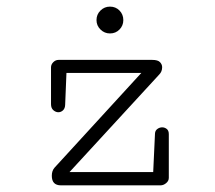

<svg xmlns="http://www.w3.org/2000/svg" viewBox="-20 -557 645 577"><path d="M310.5 -456.5Q293.9 -456.5 282 -468.3Q270 -480 270 -496.6Q270 -513.7 282 -525.4Q293.9 -537.1 310.5 -537.1Q327.6 -537.1 339.1 -525.4Q350.6 -513.7 350.6 -496.6Q350.6 -480 339.1 -468.3Q327.6 -456.5 310.5 -456.5ZM163.1 0Q135.7 0 135.7 -28.8Q135.7 -43.9 144 -53.2L404.8 -337.9H179.7L175.8 -241.7Q175.3 -231 169.2 -225.3Q163.1 -219.7 155.3 -219.7Q147.5 -219.7 140.4 -225.8Q133.3 -231.9 133.3 -244.1V-354.5Q133.3 -363.3 140.1 -370.1Q147 -377 155.8 -377H437.5Q454.6 -377 460.9 -370.1Q467.3 -363.3 467.3 -355Q467.3 -341.8 458.5 -333L189 -40H440.4L445.8 -155.8Q446.3 -164.6 452.9 -169.4Q459.5 -174.3 467.3 -174.3Q475.1 -174.3 481.2 -169.4Q487.3 -164.6 487.3 -153.8V-22.5Q487.3 -13.2 479.2 -6.6Q471.2 0 462.4 0Z"/></svg>

Font: Cutive Mono
Style: Regular
Weight: 400
Designer: Vernon Adams
Foundry: Vernon Adams
Version: Version 1.110; ttfautohint (v1.8.4.7-5d5b)